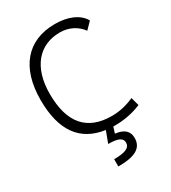

<svg xmlns="http://www.w3.org/2000/svg" viewBox="-223 -814 1031 1160"><g transform="rotate(-30 293.0 -234.0)"><path d="M361.8 9.8C424.3 9.8 484.9 -2 543.5 -26.4L527.8 -84C476.1 -61 425.3 -49.3 372.1 -49.3C199.7 -49.3 112.8 -150.4 112.8 -352.5C112.8 -538.6 206.5 -644 351.1 -644C411.6 -644 466.3 -616.7 500 -569.8L544.9 -615.7C513.7 -671.4 442.4 -703.1 350.1 -703.1C156.7 -703.1 46.4 -573.2 46.4 -347.7C46.4 -135.3 130.4 -17.6 297.4 5.4L267.1 85.9C335.4 85.9 365.2 100.1 365.2 132.3C365.2 168 330.6 183.6 252.4 183.6V234.4C371.1 234.4 424.3 203.1 424.3 133.8C424.3 87.9 396.5 59.1 333.5 52.2L346.7 9.8C351.6 9.8 356.9 9.8 361.8 9.8Z"/></g></svg>

Font: Cascadia Mono Light
Style: Regular
Weight: 300
Monospace: yes
Designer: Aaron Bell
Foundry: Saja Typeworks
Version: Version 2404.023